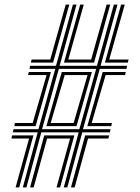

<svg xmlns="http://www.w3.org/2000/svg" viewBox="-20 -820 614 840"><path d="M79.8 0 145 -241H36.2L39.2 -254.8H148.2L221.8 -518.8H109L112 -532.2H225L299 -800H314.8L240.8 -532.2H404.2L478.2 -800H494L420 -532.2H536.2L533.2 -518.8H416.5L343 -254.8H463.8L460.8 -241H340L274.5 0H259L324.2 -241H160.8L95.5 0ZM164 -254.8H327.2L400.8 -518.8H237.5ZM183 -268.2 250.2 -505H382L314.8 -268.2ZM201.8 -282H302.2L363 -491.5H263ZM115 -546 118.2 -559.5H199.8L267.5 -800H283.2L212.2 -546ZM42.5 -268.2 45.5 -282H123L183.8 -491.5H102.8L105.8 -505H202.8L135.8 -268.2ZM48.2 0 107.2 -213.8H30L33 -227.5H126.2L64 0ZM259.8 -546 330.8 -800H346.5L278.8 -559.5H378.8L446.5 -800H462.2L391.5 -546ZM111.5 0 173.5 -227.5H305.2L243 0H227.2L286.5 -213.8H186L127.2 0ZM439 -546 509.8 -800H525.8L458 -559.5H542.5L539.2 -546ZM362 -268.2 429.2 -505H530.2L527 -491.5H442L381 -282H469.8L466.8 -268.2ZM290.5 0 352.5 -227.5H457.5L454.2 -213.8H365.2L306.5 0Z"/></svg>

Font: Big Shoulders Inline Display Thin Medium
Style: Regular
Weight: 500
Version: Version 2.002